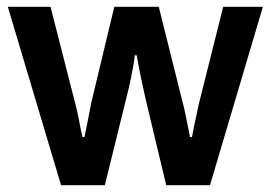

<svg xmlns="http://www.w3.org/2000/svg" viewBox="-20 -546 798 566"><path d="M160 0 3 -526H129L202 -240Q208 -218 212 -196.5Q216 -175 219 -160Q222 -145 223 -142H229Q233 -160 237 -181Q241 -202 244.5 -219.5Q248 -237 249 -243L317 -526H448L519 -242Q523 -228 526.5 -209.5Q530 -191 534 -173Q538 -155 540 -142H546Q548 -154 551.5 -171Q555 -188 559 -206Q563 -224 566 -239L638 -526H755L599 0H470L410 -251Q406 -270 400.5 -294Q395 -318 390.5 -342Q386 -366 383 -383H377Q377 -376 374 -358Q371 -340 365.5 -313Q360 -286 351 -251L289 0Z"/></svg>

Font: Archivo SemiBold SemiBold
Style: Regular
Weight: 600
Version: Version 2.001